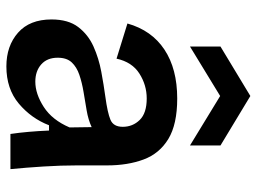

<svg xmlns="http://www.w3.org/2000/svg" viewBox="-124 -688 824 617"><g transform="rotate(90 288.5 -379.0)"><path d="M193 13Q127 13 84.5 -24.5Q42 -62 42 -132Q42 -186 66.5 -218Q91 -250 129 -267Q167 -284 210 -292Q253 -300 290 -305Q342 -312 364.5 -321.5Q387 -331 387 -361Q387 -393 365 -415.5Q343 -438 296 -438Q253 -438 216 -414.5Q179 -391 168 -341L55 -376Q77 -454 139 -495Q201 -536 296 -536Q379 -536 426 -507.5Q473 -479 492 -428Q511 -377 511 -311V-214Q511 -163 514.5 -107Q518 -51 523 0H410Q402 -54 399 -124H382Q360 -67 312.5 -27Q265 13 193 13ZM242 -80Q281 -80 323 -107Q365 -134 389 -190L388 -261Q364 -250 334.5 -245Q305 -240 275 -235Q245 -230 220 -221.5Q195 -213 180 -197Q165 -181 165 -152Q165 -118 186.5 -99Q208 -80 242 -80ZM129 -577V-675L288 -771L447 -675V-577L288 -674Z"/></g></svg>

Font: Bricolage Grotesque 10pt SemiBold
Style: Regular
Weight: 600
Designer: Mathieu Triay
Foundry: Atelier Triay
Version: Version 1.000; ttfautohint (v1.8.4.7-5d5b);gftools[0.9.29]